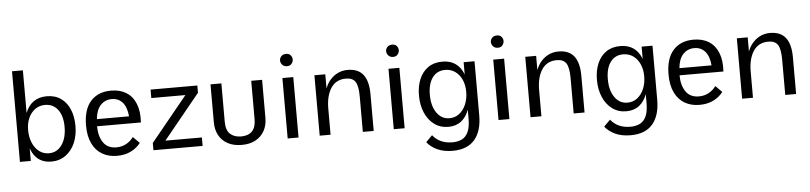

<svg xmlns="http://www.w3.org/2000/svg" viewBox="-51 -1056 6680 1583"><g transform="rotate(-5 3288.5 -265.0)"><path d="M78 -750H168V0H78ZM337 20Q243 20 194.5 -51Q146 -122 146 -255Q146 -339 168.5 -398Q191 -457 235.5 -488.5Q280 -520 345 -520Q414 -520 462 -486Q510 -452 535 -392.5Q560 -333 560 -255Q560 -177 533 -115Q506 -53 455.5 -16.5Q405 20 337 20ZM323 -50Q390 -50 430 -106.5Q470 -163 470 -256Q470 -346 431 -398Q392 -450 324 -450Q279 -450 243.5 -425Q208 -400 188 -356Q168 -312 168 -256Q168 -197 187.5 -150.5Q207 -104 242 -77Q277 -50 323 -50Z M881 20Q811 20 758.5 -10.5Q706 -41 676.5 -101.5Q647 -162 647 -251Q647 -383 708 -451.5Q769 -520 877 -520Q951 -520 1003 -487.5Q1055 -455 1080.5 -392Q1106 -329 1100 -237H737Q737 -156 772.5 -103Q808 -50 882 -50Q925 -50 961 -69Q997 -88 1023 -123L1076 -70Q1046 -30 996.5 -5Q947 20 881 20ZM741 -296H1007Q1000 -373 966 -411.5Q932 -450 877 -450Q822 -450 785 -411.5Q748 -373 741 -296Z M1183 -60 1485 -430H1203V-500H1590V-440L1288 -70H1590V0H1183Z M1789 -500V-184Q1789 -112 1823 -81Q1857 -50 1914 -50Q1972 -50 2004 -82Q2036 -114 2036 -184V-500H2126V-185Q2126 -125 2101 -79Q2076 -33 2028.5 -6.5Q1981 20 1913 20Q1846 20 1798 -5.5Q1750 -31 1724.5 -77.5Q1699 -124 1699 -185V-500Z M2294 -500H2384V0H2294ZM2287 -646Q2287 -658 2293 -669.5Q2299 -681 2311 -688.5Q2323 -696 2340 -696Q2366 -696 2379 -680.5Q2392 -665 2392 -646Q2392 -627 2379 -610.5Q2366 -594 2340 -594Q2323 -594 2311 -602Q2299 -610 2293 -622Q2287 -634 2287 -646Z M2916 -294Q2916 -379 2893.5 -414.5Q2871 -450 2815 -450Q2733 -450 2691 -386Q2649 -322 2649 -217L2639 -274L2637 -342Q2649 -397 2677 -436.5Q2705 -476 2745.5 -498Q2786 -520 2835 -520Q2922 -520 2964 -466Q3006 -412 3006 -304V0H2916ZM2559 -500H2649V0H2559Z M3172 -500H3262V0H3172ZM3165 -646Q3165 -658 3171 -669.5Q3177 -681 3189 -688.5Q3201 -696 3218 -696Q3244 -696 3257 -680.5Q3270 -665 3270 -646Q3270 -627 3257 -610.5Q3244 -594 3218 -594Q3201 -594 3189 -602Q3177 -610 3171 -622Q3165 -634 3165 -646Z M3641 220Q3567 220 3513.5 195Q3460 170 3429 130L3482 77Q3509 112 3550 131Q3591 150 3646 150Q3686 150 3719.5 135.5Q3753 121 3773.5 81Q3794 41 3794 -36V-500H3884V-52Q3884 78 3823 149Q3762 220 3641 220ZM3623 20Q3556 20 3506.5 -16.5Q3457 -53 3430 -116Q3403 -179 3403 -259Q3403 -335 3428 -394Q3453 -453 3501 -486.5Q3549 -520 3618 -520Q3716 -520 3766.5 -450Q3817 -380 3817 -253Q3817 -171 3795 -109.5Q3773 -48 3730 -14Q3687 20 3623 20ZM3638 -50Q3685 -50 3720 -77.5Q3755 -105 3774.5 -151.5Q3794 -198 3794 -255Q3794 -312 3774 -356Q3754 -400 3718.5 -425Q3683 -450 3636 -450Q3569 -450 3531 -398.5Q3493 -347 3493 -257Q3493 -163 3533 -106.5Q3573 -50 3638 -50Z M4039 -500H4129V0H4039ZM4032 -646Q4032 -658 4038 -669.5Q4044 -681 4056 -688.5Q4068 -696 4085 -696Q4111 -696 4124 -680.5Q4137 -665 4137 -646Q4137 -627 4124 -610.5Q4111 -594 4085 -594Q4068 -594 4056 -602Q4044 -610 4038 -622Q4032 -634 4032 -646Z M4661 -294Q4661 -379 4638.5 -414.5Q4616 -450 4560 -450Q4478 -450 4436 -386Q4394 -322 4394 -217L4384 -274L4382 -342Q4394 -397 4422 -436.5Q4450 -476 4490.5 -498Q4531 -520 4580 -520Q4667 -520 4709 -466Q4751 -412 4751 -304V0H4661ZM4304 -500H4394V0H4304Z M5114 220Q5040 220 4986.5 195Q4933 170 4902 130L4955 77Q4982 112 5023 131Q5064 150 5119 150Q5159 150 5192.5 135.5Q5226 121 5246.5 81Q5267 41 5267 -36V-500H5357V-52Q5357 78 5296 149Q5235 220 5114 220ZM5096 20Q5029 20 4979.5 -16.5Q4930 -53 4903 -116Q4876 -179 4876 -259Q4876 -335 4901 -394Q4926 -453 4974 -486.5Q5022 -520 5091 -520Q5189 -520 5239.5 -450Q5290 -380 5290 -253Q5290 -171 5268 -109.5Q5246 -48 5203 -14Q5160 20 5096 20ZM5111 -50Q5158 -50 5193 -77.5Q5228 -105 5247.5 -151.5Q5267 -198 5267 -255Q5267 -312 5247 -356Q5227 -400 5191.5 -425Q5156 -450 5109 -450Q5042 -450 5004 -398.5Q4966 -347 4966 -257Q4966 -163 5006 -106.5Q5046 -50 5111 -50Z M5702 20Q5632 20 5579.5 -10.5Q5527 -41 5497.5 -101.5Q5468 -162 5468 -251Q5468 -383 5529 -451.5Q5590 -520 5698 -520Q5772 -520 5824 -487.5Q5876 -455 5901.5 -392Q5927 -329 5921 -237H5558Q5558 -156 5593.5 -103Q5629 -50 5703 -50Q5746 -50 5782 -69Q5818 -88 5844 -123L5897 -70Q5867 -30 5817.5 -5Q5768 20 5702 20ZM5562 -296H5828Q5821 -373 5787 -411.5Q5753 -450 5698 -450Q5643 -450 5606 -411.5Q5569 -373 5562 -296Z M6412 -294Q6412 -379 6389.5 -414.5Q6367 -450 6311 -450Q6229 -450 6187 -386Q6145 -322 6145 -217L6135 -274L6133 -342Q6145 -397 6173 -436.5Q6201 -476 6241.5 -498Q6282 -520 6331 -520Q6418 -520 6460 -466Q6502 -412 6502 -304V0H6412ZM6055 -500H6145V0H6055Z"/></g></svg>

Font: Moderustic
Style: Regular
Weight: 400
Designer: Tural Alisoy
Foundry: TAFT Foundry
Version: Version 2.120